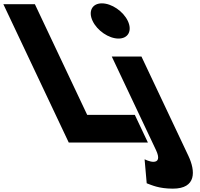

<svg xmlns="http://www.w3.org/2000/svg" viewBox="-341 -850 1194 1145"><path d="M266.6 -830C208.6 -830 183.8 -783 211.3 -725C238.7 -667 307.9 -620 365.9 -620C423.9 -620 448.7 -667 421.3 -725C393.8 -783 324.6 -830 266.6 -830ZM325.5 -513H502.5L782.3 79C825.4 170 831 275 690 275C606 275 564.1 254 533.9 243L521.3 100C521.3 100 551.4 115 573.4 115C603.4 115 612 93 589.3 45ZM-133 -825H-321L69 0H541L463 -165H179Z"/></svg>

Font: Hussar
Style: BdOpOblFive
Weight: 700
Foundry: Cannot Into Space Fonts
Version: Version 2.00